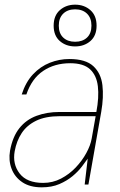

<svg xmlns="http://www.w3.org/2000/svg" viewBox="-20 -791 516 823"><path d="M159 12Q108 12 75.5 -10Q43 -32 29.5 -68Q16 -104 23 -145Q34 -205 63 -241.5Q92 -278 136.5 -294.5Q181 -311 235 -311H393Q405 -374 399.5 -421Q394 -468 366 -494Q338 -520 281 -520Q214 -520 165 -487Q116 -454 93 -386H73Q90 -439 121.5 -472.5Q153 -506 193.5 -522Q234 -538 277 -538Q347 -538 380 -507.5Q413 -477 419 -426Q425 -375 414 -312L359 0H343L356 -111Q347 -98 331 -77Q315 -56 291 -36Q267 -16 234.5 -2Q202 12 159 12ZM165 -7Q206 -7 241.5 -25.5Q277 -44 304.5 -73Q332 -102 350 -135Q368 -168 373 -197L390 -293H237Q175 -293 135 -273.5Q95 -254 73 -220.5Q51 -187 43 -143Q33 -88 64 -47.5Q95 -7 165 -7ZM302 -592Q263 -592 236.5 -615Q210 -638 210 -681Q210 -724 236.5 -747.5Q263 -771 302 -771Q341 -771 367.5 -747.5Q394 -724 394 -681Q394 -638 367.5 -615Q341 -592 302 -592ZM302 -612Q334 -612 353 -630Q372 -648 372 -681Q372 -714 353 -732.5Q334 -751 302 -751Q270 -751 251 -732.5Q232 -714 232 -681Q232 -648 251 -630Q270 -612 302 -612Z"/></svg>

Font: DM Sans 9pt Thin
Style: Italic
Weight: 250
Italic angle: -10°
Version: Version 4.004;gftools[0.9.30]